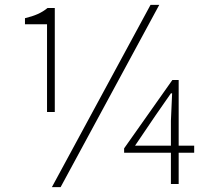

<svg xmlns="http://www.w3.org/2000/svg" viewBox="-20 -759 876 792"><path d="M174 -297V-659H83V-684Q113 -691 135.5 -701Q158 -711 176 -726H206V-297ZM194 13 601 -739H637L230 13ZM685 0V-261L690 -374H685L621 -282L537 -158H781V-129H492V-147L691 -429H717V0Z"/></svg>

Font: Noto Sans KR Thin Thin
Style: Regular
Weight: 250
Version: Version 2.004-H2;hotconv 1.0.118;makeotfexe 2.5.65603